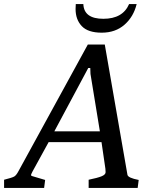

<svg xmlns="http://www.w3.org/2000/svg" viewBox="-38 -920 727 940"><path d="M594 -900H631Q616 -838 571.5 -799Q527 -760 460 -760Q393 -760 362.5 -792Q332 -824 332 -876Q332 -892 333 -900H370Q373 -828 468 -828Q563 -828 594 -900ZM636 0H396V-40Q440 -49 459.5 -57Q479 -65 479 -77Q479 -89 478 -94L459 -224H200L121 -80Q114 -66 114 -64Q114 -59 119 -58L183 -39L178 0H-18V-40Q22 -50 32 -56Q42 -62 53 -83L392 -702H475L586 -64Q589 -49 641 -39ZM451 -277 405 -558Q404 -570 404 -587H394L228 -277Z"/></svg>

Font: Poly
Style: Italic
Weight: 400
Italic angle: -10°
Designer: Nicolas Silva
Foundry: Jose Nicolas Silva Schwarzenberg
Version: Version 1.003